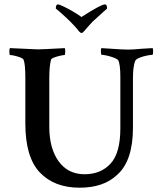

<svg xmlns="http://www.w3.org/2000/svg" viewBox="-20 -870 756 892"><path d="M349.6 2Q232.4 2 165 -68.8Q97.7 -139.6 97.7 -296.9V-509.8Q97.7 -571.3 89.8 -591.8Q87.9 -597.7 75.7 -602.5Q63.5 -607.4 49.3 -610.8Q35.2 -614.3 27.3 -614.3Q23.4 -614.3 23.4 -628.9Q23.4 -643.6 26.4 -646.5L156.2 -640.6Q174.8 -640.6 281.2 -646.5Q282.2 -642.6 282.7 -638.7Q283.2 -634.8 283.2 -630.9Q283.2 -614.3 279.3 -614.3Q273.4 -614.3 258.3 -610.8Q243.2 -607.4 230.5 -602.5Q217.8 -597.7 216.8 -591.8Q212.9 -577.1 210.9 -555.7Q209 -534.2 209 -505.9V-281.2Q209 -180.7 252.4 -120.6Q295.9 -60.5 373 -60.5Q448.2 -60.5 493.7 -109.9Q539.1 -159.2 539.1 -273.4V-511.7Q539.1 -571.3 529.3 -589.8Q525.4 -595.7 510.3 -601.6Q495.1 -607.4 478.5 -611.3Q461.9 -615.2 453.1 -615.2Q449.2 -615.2 448.7 -628.9Q448.2 -642.6 451.2 -646.5Q503.9 -642.6 534.7 -641.1Q565.4 -639.6 574.2 -639.6Q586.9 -639.6 603 -640.6Q619.1 -641.6 639.6 -643.6Q679.7 -646.5 689.5 -646.5Q690.4 -642.6 690.9 -639.2Q691.4 -635.7 691.4 -630.9Q691.4 -615.2 687.5 -615.2Q678.7 -615.2 662.1 -611.8Q645.5 -608.4 629.9 -602.5Q614.3 -596.7 608.4 -587.9Q597.7 -561.5 597.7 -506.8V-277.3Q597.7 -125 526.4 -59.6Q492.2 -27.3 448.7 -12.7Q405.3 2 349.6 2ZM358.4 -716.8Q354.5 -716.8 346.7 -724.6Q338.9 -735.4 328.6 -746.6Q318.4 -757.8 305.7 -770.5Q294.9 -781.2 284.2 -791Q273.4 -800.8 262.7 -810.5Q252 -820.3 246.1 -824.7Q240.2 -829.1 239.3 -830.1Q239.3 -849.6 249 -849.6Q254.9 -849.6 275.4 -839.8Q295.9 -830.1 319.3 -816.4Q342.8 -802.7 358.4 -791Q449.2 -849.6 467.8 -849.6Q477.5 -849.6 477.5 -830.1Q475.6 -828.1 457 -812Q438.5 -795.9 410.2 -769.5Q405.3 -764.6 395 -752.9Q384.8 -741.2 370.1 -724.6Q364.3 -716.8 358.4 -716.8Z"/></svg>

Font: Crimson Text SemiBold
Style: Regular
Weight: 600
Designer: Sebastian Kosch
Foundry: Sebastian Kosch
Version: Version 1.100; ttfautohint (v1.8.4)